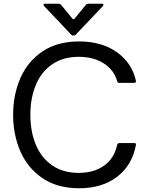

<svg xmlns="http://www.w3.org/2000/svg" viewBox="-20 -994 788 1024"><path d="M50 -382Q50 -489 89 -578Q128 -667 207 -720Q286 -773 402 -773Q523 -773 603.5 -715.5Q684 -658 705 -563V-561Q705 -552 696 -552H616Q607 -552 605 -561Q588 -621 533.5 -656Q479 -691 400 -691Q317 -691 259 -651.5Q201 -612 171.5 -542Q142 -472 142 -382Q142 -291 171.5 -221Q201 -151 259 -111.5Q317 -72 400 -72Q481 -72 535 -110.5Q589 -149 605 -222Q608 -231 616 -231H696Q707 -231 705 -221Q685 -113 605 -51.5Q525 10 402 10Q286 10 207 -43.5Q128 -97 89 -186Q50 -275 50 -382ZM360 -809 215 -962Q212 -967 212 -969Q212 -974 220 -974H294Q301 -974 306 -968L365 -896Q368 -892 372 -892Q376 -892 379 -896L438 -968Q442 -974 450 -974H524Q530 -974 531.5 -970.5Q533 -967 529 -962L384 -809Q379 -804 372 -804Q365 -804 360 -809Z"/></svg>

Font: Open Sauce Two
Style: Regular
Weight: 400
Designer: Alfredo Marco Pradil
Foundry: Creative Sauce Fz LLC
Version: Version 1.477